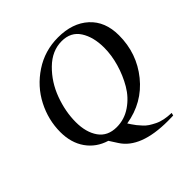

<svg xmlns="http://www.w3.org/2000/svg" viewBox="-227 -887 1250 1250"><g transform="rotate(-45 398.5 -261.5)"><path d="M784 -436Q784 -270 682.5 -144.5Q581 -19 416 8Q418 11 430.5 30Q443 49 451 58.5Q459 68 475.5 86.5Q492 105 509 116Q526 127 550 139Q574 151 604 157Q634 163 669 164L664 183Q650 184 615 184Q366 184 285 57L249 1Q164 -25 116 -93.5Q68 -162 68 -260Q68 -372 120.5 -474Q173 -576 272 -641.5Q371 -707 493 -707Q626 -707 705 -635Q784 -563 784 -436ZM351 -23Q422 -23 482 -64Q542 -105 579.5 -169Q617 -233 638 -306Q659 -379 659 -447Q659 -545 618 -609Q577 -673 493 -673Q404 -673 331 -601.5Q258 -530 221.5 -430.5Q185 -331 185 -235Q185 -141 226.5 -82Q268 -23 351 -23Z"/></g></svg>

Font: GFS Artemisia
Style: Italic
Weight: 400
Italic angle: -12°
Designer: Takis Katsoulidis and George D. Matthiopoulos
Foundry: George Matthiopoulos and Takis Katsoulidis
Version: Version 1.0